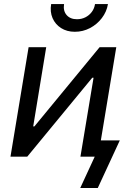

<svg xmlns="http://www.w3.org/2000/svg" viewBox="-20 -781 632 957"><path d="M469.2 0H380.9L446.3 -393.6H439.9L115.7 0H32.2L122.6 -545.9H210.4L145.5 -150.9H151.4L476.6 -545.9H559.6ZM353 -622.6Q313.5 -622.6 284.4 -641.1Q255.4 -659.7 241.9 -690.9Q228.5 -722.2 234.9 -760.7H299.3Q293.9 -727.1 312 -706.1Q330.1 -685.1 363.8 -685.1Q386.2 -685.1 405.3 -694.6Q424.3 -704.1 437.3 -721.2Q450.2 -738.3 453.6 -760.7H518.1Q511.7 -722.2 487.5 -690.7Q463.4 -659.2 428.2 -640.9Q393.1 -622.6 353 -622.6ZM379.9 156.2 452.1 0H420.4L433.6 -81.1H577.1L467.3 156.2Z"/></svg>

Font: Adwaita Sans
Style: Italic
Weight: 400
Italic angle: -9.39999°
Designer: Rasmus Andersson
Foundry: rsms
Version: Version 4.001;git-9221beed3